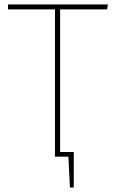

<svg xmlns="http://www.w3.org/2000/svg" viewBox="-20 -701 516 859"><path d="M249 -659V-21H310V138H293L286 0H226V-659H16V-681H463L459 -659Z"/></svg>

Font: FiraSans
Style: Regular
Weight: 150
Designer: Carrois Corporate & Edenspiekermann AG
Foundry: Carrois Corporate GbR & Edenspiekermann AG
Version: Version 3.106;PS 003.106;hotconv 1.0.70;makeotf.lib2.5.58329